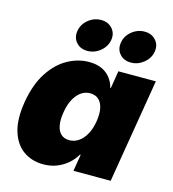

<svg xmlns="http://www.w3.org/2000/svg" viewBox="-114 -862 870 964"><g transform="rotate(15 321.0 -380.5)"><path d="M198.7 7.8Q139.2 7.8 95.2 -23.2Q51.3 -54.2 32.2 -116Q13.2 -177.7 28.3 -270Q44.4 -365.7 85 -427.5Q125.5 -489.3 179.4 -518.8Q233.4 -548.3 289.6 -548.3Q329.1 -548.3 356.7 -535.4Q384.3 -522.5 401.4 -500Q418.5 -477.5 425.3 -450.2H428.2L442.9 -541H637.7L547.9 0H354.5L368.7 -87.4H365.2Q349.1 -59.6 324.5 -38.3Q299.8 -17.1 268.3 -4.6Q236.8 7.8 198.7 7.8ZM293.9 -143.1Q320.8 -143.1 343 -158.7Q365.2 -174.3 380.6 -202.9Q396 -231.4 402.3 -270Q408.7 -310.1 402.8 -338.4Q397 -366.7 379.9 -382.3Q362.8 -397.9 335.4 -397.9Q308.6 -397.9 287.4 -382.3Q266.1 -366.7 251.2 -338.4Q236.3 -310.1 230 -270Q223.6 -231 228.8 -202.4Q233.9 -173.8 250.5 -158.4Q267.1 -143.1 293.9 -143.1ZM491.7 -599.6Q454.6 -599.6 433.3 -624Q412.1 -648.4 418 -683.6Q423.3 -718.8 452.9 -743.2Q482.4 -767.6 519.5 -767.6Q556.2 -767.6 577.9 -743.2Q599.6 -718.8 593.8 -683.6Q587.9 -648.4 558.1 -624Q528.3 -599.6 491.7 -599.6ZM265.1 -599.6Q228.5 -599.6 207.3 -624Q186 -648.4 191.9 -683.6Q197.3 -718.8 226.8 -743.2Q256.3 -767.6 293.5 -767.6Q330.1 -767.6 351.8 -743.2Q373.5 -718.8 367.7 -683.6Q361.8 -648.4 332 -624Q302.2 -599.6 265.1 -599.6Z"/></g></svg>

Font: Inter 17pt Black
Style: Italic
Weight: 900
Italic angle: -9.3988°
Version: Version 4.001;git-66647c0bb